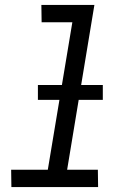

<svg xmlns="http://www.w3.org/2000/svg" viewBox="-20 -755 540 775"><path d="M376 0H26L25 -70H173L272 -665H148L147 -735H361L251 -70H375ZM395 -352H133V-412H395Z"/></svg>

Font: Iosevka Term Curly Oblique
Style: Regular
Weight: 400
Italic angle: -9°
Designer: Belleve Invis
Foundry: Belleve Invis
Version: Version 32.3.0